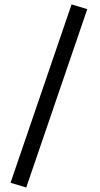

<svg xmlns="http://www.w3.org/2000/svg" viewBox="-20 -731 444 854"><path d="M298.3 -711.4 368.2 -690.4 96.7 103 26.9 82Z"/></svg>

Font: Vazir WOL-UI
Style: Regular-WOL-UI
Weight: 400
Designer: Saber Rastikerdar
Foundry: Saber Rastikerdar
Version: Version 30.1.0